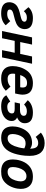

<svg xmlns="http://www.w3.org/2000/svg" viewBox="1228 -1995 782 3278"><g transform="rotate(90 1619.0 -356.0)"><path d="M18.1 -125Q18.1 -134.8 19.8 -147.9Q21.5 -161.1 25.9 -175.5Q30.3 -189.9 37.8 -204.6Q45.4 -219.2 57.1 -231.9Q72.8 -249.5 93.5 -262.2Q114.3 -274.9 139.4 -284.4Q164.6 -293.9 193.4 -301.3Q222.2 -308.6 253.9 -315.9Q271.5 -320.3 284.4 -324Q297.4 -327.6 307.1 -331.5Q316.9 -335.4 323.7 -339.6Q330.6 -343.8 335.9 -348.1Q342.3 -353.5 346.7 -363.3Q351.1 -373 351.1 -381.8Q351.1 -401.9 334 -412.8Q316.9 -423.8 282.2 -423.8Q245.1 -423.8 219.5 -411.1Q193.8 -398.4 170.9 -372.1L103 -450.2Q135.3 -488.3 183.1 -507.6Q231 -526.9 289.1 -526.9Q339.8 -526.9 375.7 -516.8Q411.6 -506.8 434.1 -488.5Q456.5 -470.2 466.8 -444.1Q477.1 -418 477.1 -386.2Q477.1 -380.4 476.1 -370.4Q475.1 -360.4 472.2 -348.4Q469.2 -336.4 464.1 -323.7Q459 -311 451.2 -299.8Q425.3 -263.2 375.5 -241.2Q325.7 -219.2 256.8 -204.1Q223.6 -196.3 202.9 -189.7Q182.1 -183.1 168 -173.8Q154.3 -165.5 148.7 -154.5Q143.1 -143.6 143.1 -132.8Q143.1 -107.9 162.4 -97.9Q181.6 -87.9 217.8 -87.9Q252 -87.9 281.7 -98.6Q311.5 -109.4 340.8 -140.1L411.1 -63Q376.5 -23.9 325 -4.4Q273.4 15.1 208 15.1Q166 15.1 131.1 7.8Q96.2 0.5 71 -15.9Q45.9 -32.2 32 -59.1Q18.1 -85.9 18.1 -125Z M960 0H835.9L880.9 -215.8H677.7L632.8 0H509.8L618.2 -512.2H741.2L697.8 -310.1H900.9L943.8 -512.2H1067.9Z M1241.2 -223.1Q1238.8 -211.9 1238 -200.9Q1237.3 -189.9 1237.3 -181.2Q1237.3 -135.7 1260.3 -115.5Q1283.2 -95.2 1327.1 -95.2Q1371.6 -95.2 1402.3 -107.9Q1433.1 -120.6 1459 -144L1529.3 -64Q1510.3 -45.4 1490 -30.8Q1469.7 -16.1 1444.6 -5.9Q1419.4 4.4 1388.2 9.8Q1356.9 15.1 1316.4 15.1Q1259.8 15.1 1220.2 0Q1180.7 -15.1 1155.8 -41.5Q1130.9 -67.9 1119.6 -103.5Q1108.4 -139.2 1108.4 -180.2Q1108.4 -245.1 1127.9 -307.6Q1147.5 -370.1 1187 -425.8Q1203.1 -448.2 1224.4 -466.8Q1245.6 -485.4 1272.2 -498.8Q1298.8 -512.2 1330.6 -519.5Q1362.3 -526.9 1399.4 -526.9Q1450.7 -526.9 1487.8 -515.1Q1524.9 -503.4 1549.1 -480.7Q1573.2 -458 1584.7 -424.8Q1596.2 -391.6 1596.2 -349.1Q1596.2 -338.4 1594.2 -321Q1592.3 -303.7 1589.4 -288.1L1576.2 -223.1ZM1469.2 -310.1Q1471.7 -322.3 1472.9 -332.3Q1474.1 -342.3 1474.1 -352.1Q1474.1 -389.6 1456.3 -408.2Q1438.5 -426.8 1394 -426.8Q1360.4 -426.8 1337.2 -415Q1314 -403.3 1297.4 -381.8Q1286.1 -367.7 1276.6 -348.6Q1267.1 -329.6 1261.2 -310.1Z M1747.1 -306.2H1854Q1871.1 -306.2 1889.4 -308.8Q1907.7 -311.5 1922.6 -318.6Q1937.5 -325.7 1947.3 -338.1Q1957 -350.6 1957 -370.1Q1957 -397.9 1937 -410.9Q1917 -423.8 1879.9 -423.8Q1841.8 -423.8 1814 -411.1Q1786.1 -398.4 1765.1 -376L1690.9 -439Q1727.5 -483.4 1782.2 -505.1Q1836.9 -526.9 1901.9 -526.9Q1996.1 -526.9 2040 -491Q2084 -455.1 2084 -387.2Q2084 -343.3 2058.1 -310.1Q2032.2 -276.9 1984.9 -256.8Q2012.2 -247.1 2029.1 -223.1Q2045.9 -199.2 2045.9 -168.9Q2045.9 -123.5 2025.4 -89.1Q2004.9 -54.7 1970.7 -31.5Q1936.5 -8.3 1892.1 3.4Q1847.7 15.1 1799.8 15.1Q1718.3 15.1 1671.9 -8.8Q1625.5 -32.7 1606.9 -73.2L1713.9 -140.1Q1729 -112.3 1750.5 -100.6Q1772 -88.9 1804.2 -88.9Q1822.3 -88.9 1842.3 -92.8Q1862.3 -96.7 1878.9 -106.2Q1895.5 -115.7 1906.2 -131.1Q1917 -146.5 1917 -169.9Q1917 -193.4 1899.2 -204.6Q1881.3 -215.8 1837.9 -215.8H1727.1Z M2518.1 -479Q2518.1 -520.5 2510.7 -547.4Q2503.4 -574.2 2490.5 -589.6Q2477.5 -605 2460 -611.1Q2442.4 -617.2 2421.9 -617.2Q2404.3 -617.2 2389.9 -614Q2375.5 -610.8 2363.3 -605.2Q2351.1 -599.6 2339.8 -591.8Q2328.6 -584 2317.9 -574.2L2244.1 -663.1Q2263.7 -678.2 2283.9 -690.2Q2304.2 -702.1 2325.9 -710.4Q2347.7 -718.8 2371.6 -722.9Q2395.5 -727.1 2422.9 -727.1Q2471.7 -727.1 2512 -712.4Q2552.2 -697.8 2580.8 -666.7Q2609.4 -635.7 2625.2 -587.4Q2641.1 -539.1 2641.1 -471.2Q2641.1 -387.7 2628.9 -321Q2616.7 -254.4 2601.1 -206.1Q2585.4 -157.2 2562.3 -116.7Q2539.1 -76.2 2506.6 -46.9Q2474.1 -17.6 2431.4 -1.2Q2388.7 15.1 2334 15.1Q2281.2 15.1 2244.1 1.5Q2207 -12.2 2183.6 -37.8Q2160.2 -63.5 2149.2 -99.4Q2138.2 -135.3 2138.2 -180.2Q2138.2 -205.6 2142.8 -237.5Q2147.5 -269.5 2158.4 -303.7Q2169.4 -337.9 2187 -371.6Q2204.6 -405.3 2231 -434.1Q2265.6 -471.7 2314 -491.9Q2362.3 -512.2 2419.9 -512.2Q2447.8 -512.2 2473.9 -503.2Q2500 -494.1 2518.1 -479ZM2268.1 -180.2Q2268.1 -139.2 2285.4 -117.2Q2302.7 -95.2 2341.8 -95.2Q2388.2 -95.2 2420.9 -127Q2453.6 -158.7 2474.1 -211.9Q2486.8 -245.1 2497.3 -287.4Q2507.8 -329.6 2513.2 -380.9Q2493.2 -390.6 2473.1 -396.2Q2453.1 -401.9 2428.2 -401.9Q2391.6 -401.9 2366.9 -388.9Q2342.3 -376 2324.2 -354Q2311.5 -338.4 2301 -317.6Q2290.5 -296.9 2283.2 -273.7Q2275.9 -250.5 2272 -226.3Q2268.1 -202.1 2268.1 -180.2Z M2702.1 -186Q2702.1 -212.4 2706.8 -245.6Q2711.4 -278.8 2722.4 -314.2Q2733.4 -349.6 2751.5 -384Q2769.5 -418.5 2796.9 -446.8Q2833.5 -485.4 2882.3 -506.1Q2931.2 -526.9 3001 -526.9Q3047.4 -526.9 3085.2 -513.9Q3123 -501 3149.7 -474.9Q3176.3 -448.7 3190.7 -409.2Q3205.1 -369.6 3205.1 -316.9Q3205.1 -293 3199.7 -260Q3194.3 -227.1 3182.4 -191.7Q3170.4 -156.2 3150.6 -121.1Q3130.9 -85.9 3102.1 -57.1Q3081.5 -36.6 3060.5 -22.9Q3039.6 -9.3 3015.6 -0.7Q2991.7 7.8 2964.4 11.5Q2937 15.1 2903.8 15.1Q2849.1 15.1 2810.8 1Q2772.5 -13.2 2748.3 -39.3Q2724.1 -65.4 2713.1 -102.5Q2702.1 -139.6 2702.1 -186ZM2832 -184.1Q2832 -163.1 2836.4 -146.5Q2840.8 -129.9 2850.8 -118.7Q2860.8 -107.4 2877.2 -101.3Q2893.6 -95.2 2917 -95.2Q2948.7 -95.2 2972.9 -107.9Q2997.1 -120.6 3016.1 -142.1Q3029.3 -157.7 3040.5 -179.7Q3051.8 -201.7 3059.6 -225.3Q3067.4 -249 3071.8 -272.2Q3076.2 -295.4 3076.2 -314Q3076.2 -363.8 3054 -390.4Q3031.7 -417 2985.8 -417Q2955.1 -417 2930.7 -403.3Q2906.2 -389.6 2888.2 -367.2Q2875.5 -351.1 2865 -329.1Q2854.5 -307.1 2847.2 -282.7Q2839.8 -258.3 2835.9 -232.9Q2832 -207.5 2832 -184.1Z"/></g></svg>

Font: Clear Sans
Style: Bold Italic
Weight: 700
Italic angle: -12°
Foundry: Intel Corporation
Version: Version 1.00